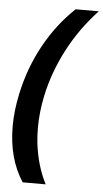

<svg xmlns="http://www.w3.org/2000/svg" viewBox="-59 -751 509 946"><g transform="rotate(5 195.5 -278.0)"><path d="M90.3 158.2Q17.1 45.9 17.1 -113.3Q17.1 -189.9 35.2 -273.9Q62.5 -403.3 124.3 -516.1Q186 -628.9 275.9 -713.9H390.6Q302.7 -620.6 243.4 -507.8Q184.1 -395 158.7 -274.9Q141.6 -193.4 141.6 -116.2Q141.6 -78.6 145.5 -42Q158.7 70.3 204.1 158.2Z"/></g></svg>

Font: Open Sans Hebrew Condensed
Style: Bold Italic
Weight: 700
Width: 3
Italic angle: -12°
Foundry: Ascender Corporation, Yanek Iontef
Version: Version 2.001;PS 002.001;hotconv 1.0.70;makeotf.lib2.5.58329